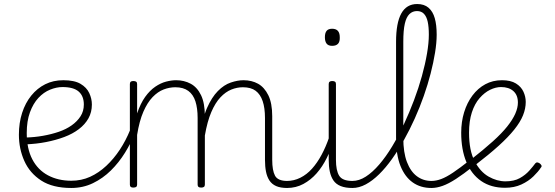

<svg xmlns="http://www.w3.org/2000/svg" viewBox="-20 -918 2762 955"><path d="M335 17Q242 17 185 -20Q128 -57 101 -117.5Q74 -178 74 -248Q74 -307 90 -356.5Q106 -406 135.5 -442.5Q165 -479 205 -499Q245 -519 295 -519Q350 -519 380.5 -501Q411 -483 424 -455Q437 -427 437 -398Q437 -360 420 -329.5Q403 -299 372 -275.5Q341 -252 299.5 -236.5Q258 -221 209.5 -211.5Q161 -202 108 -200L107 -234Q151 -235 193.5 -242.5Q236 -250 272.5 -262.5Q309 -275 336.5 -294.5Q364 -314 380.5 -339.5Q397 -365 397 -398Q397 -440 371.5 -462.5Q346 -485 291 -485Q261 -485 229 -472Q197 -459 171 -431Q145 -403 129 -359.5Q113 -316 113 -256Q113 -179 140.5 -126Q168 -73 218.5 -46Q269 -19 335 -19Q344 -19 349 -13Q354 -7 354 -0.5Q354 6 349.5 11.5Q345 17 335 17Z M334 17Q326 17 321 12Q316 7 316 0Q316 -7 321 -13Q326 -19 334 -19Q385 -19 428 -38.5Q471 -58 508.5 -93Q546 -128 576 -173.5Q606 -219 627 -271Q632 -280 639 -279Q646 -278 650.5 -272Q655 -266 652 -259Q632 -207 601.5 -158Q571 -109 531.5 -70Q492 -31 442.5 -7Q393 17 334 17Z M1409 17Q1375 17 1353.5 7.5Q1332 -2 1320 -20.5Q1308 -39 1303 -64.5Q1298 -90 1298 -123V-331Q1298 -381 1286.5 -415Q1275 -449 1251.5 -466.5Q1228 -484 1188 -484Q1159 -484 1130.5 -472.5Q1102 -461 1076.5 -434Q1051 -407 1031 -360.5Q1011 -314 999 -244H977Q986 -327 1009.5 -380.5Q1033 -434 1063.5 -465Q1094 -496 1128 -507.5Q1162 -519 1191 -519Q1232 -519 1263.5 -501.5Q1295 -484 1314.5 -444.5Q1334 -405 1334 -340V-123Q1334 -70 1348 -44Q1362 -18 1409 -18Q1415 -18 1418.5 -12.5Q1422 -7 1422 -0.5Q1422 6 1419 11.5Q1416 17 1409 17ZM643 15Q634 15 630 11.5Q626 8 626 0V-500Q626 -508 630 -511.5Q634 -515 643 -515Q653 -515 657.5 -511.5Q662 -508 662 -500V-354Q679 -404 702 -436Q725 -468 752 -486.5Q779 -505 806 -512Q833 -519 856 -519Q896 -519 928.5 -501.5Q961 -484 980 -444.5Q999 -405 999 -340V0Q999 8 994.5 11.5Q990 15 981 15Q971 15 967 11.5Q963 8 963 0V-331Q963 -380 952 -414Q941 -448 916.5 -466Q892 -484 852 -484Q823 -484 794 -473Q765 -462 739 -435Q713 -408 693 -362Q673 -316 662 -247V0Q662 8 657.5 11.5Q653 15 643 15Z M1407 17Q1398 17 1393 11.5Q1388 6 1388 -0.5Q1388 -7 1393 -12.5Q1398 -18 1407 -18Q1442 -18 1474 -34Q1506 -50 1532 -79Q1558 -108 1579.5 -148Q1601 -188 1617 -235Q1619 -244 1626.5 -244.5Q1634 -245 1639 -239Q1644 -233 1641 -223Q1627 -176 1605.5 -132.5Q1584 -89 1555 -56Q1526 -23 1489 -3Q1452 17 1407 17Z M1733 17Q1698 17 1674.5 7.5Q1651 -2 1638.5 -20.5Q1626 -39 1620.5 -64.5Q1615 -90 1615 -123V-500Q1615 -508 1619.5 -511.5Q1624 -515 1632 -515Q1642 -515 1646.5 -511.5Q1651 -508 1651 -500V-123Q1651 -70 1667 -44Q1683 -18 1733 -18Q1740 -18 1743 -12.5Q1746 -7 1746 -0.5Q1746 6 1743 11.5Q1740 17 1733 17ZM1632 -690Q1613 -690 1604.5 -701Q1596 -712 1596 -733Q1596 -754 1604.5 -764.5Q1613 -775 1632 -775Q1651 -775 1660.5 -764.5Q1670 -754 1670 -733Q1671 -711 1661.5 -700.5Q1652 -690 1632 -690Z M1733 17Q1725 17 1720.5 11.5Q1716 6 1716 -0.5Q1716 -7 1720.5 -12.5Q1725 -18 1733 -18Q1766 -18 1799.5 -39.5Q1833 -61 1866.5 -100Q1900 -139 1931 -190.5Q1962 -242 1989 -300Q2016 -358 2039 -419Q2062 -480 2078.5 -539.5Q2095 -599 2104 -652Q2113 -705 2113 -745Q2113 -754 2119 -759Q2125 -764 2132.5 -764Q2140 -764 2146 -759Q2152 -754 2152 -745Q2152 -706 2144 -656.5Q2136 -607 2122 -552.5Q2108 -498 2088 -441Q2068 -384 2043 -328.5Q2018 -273 1989.5 -222Q1961 -171 1930 -127.5Q1899 -84 1866 -51.5Q1833 -19 1799.5 -1Q1766 17 1733 17Z M2126 17Q2072 17 2033 -10.5Q1994 -38 1972 -92.5Q1950 -147 1950 -231V-710Q1950 -804 1976 -851Q2002 -898 2055 -898Q2090 -898 2111.5 -879.5Q2133 -861 2142.5 -827.5Q2152 -794 2152 -746Q2152 -737 2146 -732Q2140 -727 2132.5 -727Q2125 -727 2119 -732Q2113 -737 2113 -746Q2113 -784 2107.5 -809.5Q2102 -835 2089 -849Q2076 -863 2054 -863Q2032 -863 2016.5 -848Q2001 -833 1993.5 -800Q1986 -767 1986 -711V-231Q1986 -160 2004 -112.5Q2022 -65 2053.5 -41.5Q2085 -18 2126 -18Q2135 -18 2140 -12.5Q2145 -7 2145 -0.5Q2145 6 2140 11.5Q2135 17 2126 17Z M2126 17Q2117 17 2112 11.5Q2107 6 2107 -0.5Q2107 -7 2112 -12.5Q2117 -18 2126 -18Q2149 -18 2174.5 -27.5Q2200 -37 2233.5 -59.5Q2267 -82 2314 -119Q2319 -124 2325 -121.5Q2331 -119 2335 -113.5Q2339 -108 2339 -101.5Q2339 -95 2333 -90Q2285 -52 2248 -28Q2211 -4 2181.5 6.5Q2152 17 2126 17Z M2492 16Q2422 16 2373.5 -17.5Q2325 -51 2299.5 -112.5Q2274 -174 2274 -258Q2274 -312 2288.5 -359.5Q2303 -407 2330 -443Q2357 -479 2394 -499Q2431 -519 2477 -519Q2520 -519 2546 -503Q2572 -487 2583.5 -462Q2595 -437 2595 -411Q2595 -378 2581.5 -344.5Q2568 -311 2538 -273.5Q2508 -236 2460.5 -193Q2413 -150 2344 -97L2321 -123Q2386 -174 2431 -214.5Q2476 -255 2503 -289Q2530 -323 2543 -352.5Q2556 -382 2556 -408Q2556 -445 2533.5 -465Q2511 -485 2472 -485Q2446 -485 2418 -471.5Q2390 -458 2365.5 -430Q2341 -402 2327 -359Q2313 -316 2313 -258Q2313 -169 2341 -116Q2369 -63 2410.5 -39.5Q2452 -16 2494 -16Q2537 -16 2565.5 -32Q2594 -48 2613 -69.5Q2632 -91 2643 -106Q2648 -111 2653.5 -110Q2659 -109 2665 -105Q2670 -101 2673 -95.5Q2676 -90 2670 -84Q2658 -65 2633.5 -41Q2609 -17 2573.5 -0.5Q2538 16 2492 16Z"/></svg>

Font: Playwrite HR Lijeva Thin
Style: Regular
Weight: 250
Designer: Veronika Burian, José Scaglione
Foundry: TypeTogether
Version: Version 1.002